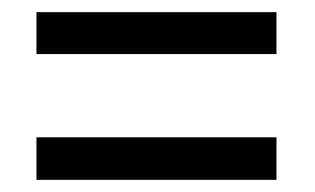

<svg xmlns="http://www.w3.org/2000/svg" viewBox="-20 -510 519 316"><path d="M435 -421V-490H40V-421ZM435 -214V-284H40V-214Z"/></svg>

Font: Noto Sans Display SemiCondensed
Style: Regular
Weight: 400
Width: 4
Designer: Monotype Design team
Foundry: Monotype Imaging Inc.
Version: 1.000